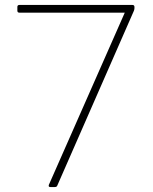

<svg xmlns="http://www.w3.org/2000/svg" viewBox="-20 -754 618 774"><path d="M183 0Q174 0 177 -9L483 -703H58Q50 -703 50 -711V-726Q50 -734 58 -734H514Q522 -734 522 -726V-721Q522 -717 520 -711L211 -6Q209 0 201 0Z"/></svg>

Font: LINE Seed Sans KR Thin
Style: Regular
Weight: 250
Designer: LINE BX Design & Sandoll Inc & Dalton Maag Ltd
Foundry: Sandoll Inc.
Version: Version 1.000